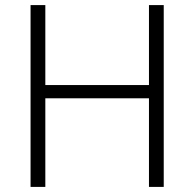

<svg xmlns="http://www.w3.org/2000/svg" viewBox="-20 -734 764 754"><path d="M623 0V-714H565V-400H158V-714H100V0H158V-348H565V0Z"/></svg>

Font: Noto Sans Malayalam Light
Style: Regular
Weight: 300
Designer: Jelle Bosma - Monotype Design Team
Foundry: Monotype Imaging Inc.
Version: Version 2.104